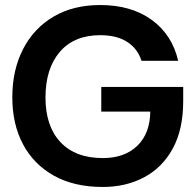

<svg xmlns="http://www.w3.org/2000/svg" viewBox="-20 -732 773 764"><path d="M389 12Q275 12 194.5 -33Q114 -78 71.5 -158Q29 -238 29 -345Q29 -453 71.5 -536Q114 -619 192.5 -665.5Q271 -712 379 -712Q502 -712 583.5 -653Q665 -594 689 -490H543Q528 -538 486.5 -565Q445 -592 379 -592Q275 -592 218 -525.5Q161 -459 161 -344Q161 -230 220.5 -166.5Q280 -103 389 -103Q476 -103 526.5 -152Q577 -201 578 -288H383V-386H709V-330Q709 -217 667.5 -141Q626 -65 553.5 -26.5Q481 12 389 12Z"/></svg>

Font: HostGroteskBold
Style: Bold
Weight: 700
Designer: Doukan Karapınar based on Poppins by Indian Type Foundry, Jonny Pinhorn
Foundry: Element Type
Version: Version 1.001; ttfautohint (v1.8.4.7-5d5b)